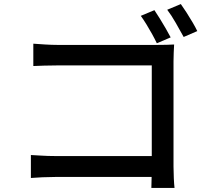

<svg xmlns="http://www.w3.org/2000/svg" viewBox="-20 -880 1040 945"><path d="M740 -830Q752 -812 767 -788Q782 -764 796 -739.5Q810 -715 820 -696L752 -667Q742 -688 728.5 -712.5Q715 -737 700.5 -760.5Q686 -784 673 -802ZM870 -860Q883 -842 898 -818.5Q913 -795 927.5 -770.5Q942 -746 951 -727L884 -698Q867 -729 845 -767.5Q823 -806 803 -832ZM144 -665Q170 -663 202.5 -661Q235 -659 260 -659H757Q777 -659 800 -659.5Q823 -660 837 -661Q836 -644 835 -620.5Q834 -597 834 -578V-60Q834 -34 835.5 -2.5Q837 29 839 45H725Q725 29 726 3.5Q727 -22 727 -49V-558H260Q231 -558 197 -557Q163 -556 144 -555ZM132 -117Q154 -116 185 -114Q216 -112 248 -112H786V-9H251Q222 -9 188 -7.5Q154 -6 132 -4Z"/></svg>

Font: Noto Sans JP Thin Medium
Style: Regular
Weight: 500
Version: Version 2.004-H2;hotconv 1.0.118;makeotfexe 2.5.65603